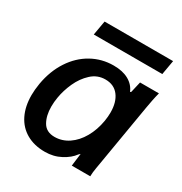

<svg xmlns="http://www.w3.org/2000/svg" viewBox="-172 -860 944 995"><g transform="rotate(30 300.0 -362.0)"><path d="M30 -212.5Q30 -243 36.5 -283.5Q51 -366.5 91.8 -428.8Q132.5 -491 192.5 -524.5Q252.5 -558 323 -558Q377.5 -558 413.5 -537.8Q449.5 -517.5 464 -481.5L469.5 -485L484.5 -550H597.5Q591.5 -528 586.2 -501.5Q581 -475 577 -451.5L512 -66.5L509.5 -52Q504.5 -24 504 0H393.5Q398.5 -43 401.5 -63L403 -75.5L394 -67Q372.5 -37 330.2 -14.5Q288 8 236 8Q172 8 125.5 -18.8Q79 -45.5 54.5 -95.2Q30 -145 30 -212.5ZM425.5 -286.5Q430 -314.5 430 -338.5Q430 -400.5 402 -437.2Q374 -474 322 -474Q274.5 -474 239 -441.2Q203.5 -408.5 182.2 -361.2Q161 -314 153.5 -268.5Q148.5 -240 148.5 -212.5Q148.5 -157.5 170 -120.8Q191.5 -84 241 -84Q286 -84 324.5 -110Q363 -136 389.2 -182Q415.5 -228 425.5 -286.5ZM167.5 -731.5H577.5L562.5 -645.5H152.5Z"/></g></svg>

Font: JuliaMono
Style: Bold Italic
Weight: 700
Italic angle: -9°
Monospace: yes
Designer: cormullion
Foundry: corm
Version: Version 0.057; ttfautohint (v1.8.4)